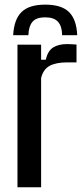

<svg xmlns="http://www.w3.org/2000/svg" viewBox="-20 -788 347 808"><path d="M170.5 -768.5Q238.5 -768.5 270.2 -737.5Q302 -706.5 305 -640H241.5Q241 -677.5 224.2 -696.2Q207.5 -715 170.5 -715Q132 -715 116.2 -695.8Q100.5 -676.5 99.5 -640H35.5Q39 -706.5 70.8 -737.5Q102.5 -768.5 170.5 -768.5ZM53.5 0V-600H153V-536.5H172.5Q181 -573.5 203.2 -588Q225.5 -602.5 262.5 -602.5Q272.5 -602.5 282.8 -601.8Q293 -601 302 -600.5V-525.5H263.5Q216 -525.5 189 -511Q162 -496.5 153 -459.5V0Z"/></svg>

Font: Big Shoulders Text Thin SemiBold
Style: Regular
Weight: 600
Version: Version 2.002